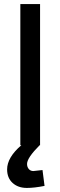

<svg xmlns="http://www.w3.org/2000/svg" viewBox="-20 -714 297 944"><path d="M80 0V-694H177V0H175Q113 62 113 92Q113 107 121.5 117Q130 127 144 127L189 122L199 200Q149 210 112 210Q69 210 42 185.5Q15 161 15 119Q15 60 85 0Z"/></svg>

Font: TitilliumText22L Lt
Style: Medium
Weight: 500
Designer: Campivisivi
Foundry: Campivisivi
Version: 1.000